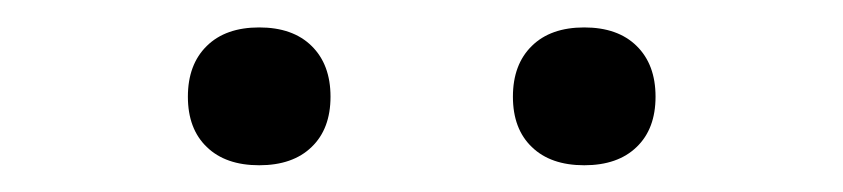

<svg xmlns="http://www.w3.org/2000/svg" viewBox="-20 -781 615 140"><path d="M117 -710.5Q117 -734 130.8 -747.5Q144.5 -761 169 -761Q193.5 -761 207.2 -747.5Q221 -734 221 -710.5Q221 -687 207.2 -673.8Q193.5 -660.5 169 -660.5Q144.5 -660.5 130.8 -673.8Q117 -687 117 -710.5ZM354 -710.5Q354 -734 367.8 -747.5Q381.5 -761 406 -761Q430.5 -761 444.2 -747.5Q458 -734 458 -710.5Q458 -687 444.2 -673.8Q430.5 -660.5 406 -660.5Q381.5 -660.5 367.8 -673.8Q354 -687 354 -710.5Z"/></svg>

Font: Encode Sans Semi Expanded
Style: Regular
Weight: 400
Width: 6
Designer: Multiple Designers
Foundry: Impallari Type
Version: Version 2.000